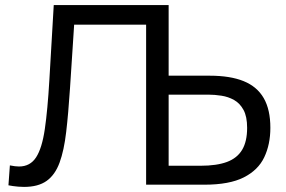

<svg xmlns="http://www.w3.org/2000/svg" viewBox="-20 -733 1134 762"><path d="M75.4 8.8Q63.6 8.8 52.2 7.8Q40.8 6.9 31.1 5.4Q21.4 4 13.5 2.4L19.2 -76.6Q30 -74.4 39.1 -73.3Q48.2 -72.2 55.5 -72.2Q99.6 -72.2 123.2 -108.5Q146.8 -144.7 157.9 -220.9Q169 -297 175.9 -415.3Q180.3 -489.3 184.6 -563.8Q188.9 -638.3 193.3 -713H649.3Q649.3 -653.4 649.3 -597.5Q649.3 -541.7 649.3 -474.7V-249.5Q649.3 -202.5 649.3 -160.7Q649.3 -119 649.3 -75.2H776.3Q840.2 -75.2 880.8 -90.3Q921.4 -105.5 941.1 -138.6Q960.8 -171.7 960.8 -225.6Q960.8 -270.4 946.5 -296.7Q932.2 -323.1 909 -336.1Q885.9 -349.1 858.8 -353.2Q831.8 -357.4 806.3 -357.4H637.7V-432.6Q668.7 -432.6 712.6 -432.6Q756.5 -432.6 812.2 -432.6Q893.7 -432.6 946.9 -411Q1000.2 -389.4 1026.6 -343.7Q1053 -298 1053 -225.6Q1053 -160 1028.8 -109Q1004.7 -58 947.5 -29Q890.3 0 790.8 0Q721.6 0 665.8 0Q610 0 559.9 0Q559.9 -59.5 559.9 -114.6Q559.9 -169.7 559.9 -235.6V-461.5Q559.9 -528.8 559.9 -584.5Q559.9 -640.2 559.9 -699.8L624.3 -635.1H227.1L278.1 -694.3Q273.1 -617.9 268.2 -541.4Q263.3 -464.8 257.8 -382.4Q251.3 -282.9 242.7 -209.4Q234.2 -135.9 216.4 -87.5Q198.6 -39 165.1 -15.1Q131.6 8.8 75.4 8.8Z"/></svg>

Font: Commissioner Thin
Style: Regular
Weight: 100
Designer: Kostas Bartsokas
Foundry: Kostas Bartsokas
Version: Version 1.001;gftools[0.9.23]